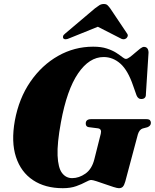

<svg xmlns="http://www.w3.org/2000/svg" viewBox="-20 -952 792 983"><path d="M457 -713Q498.5 -713 527.2 -703.5Q556 -694 575 -681.8Q594 -669.5 605.8 -660Q617.5 -650.5 625 -650.5Q632.5 -650.5 645 -659.8Q657.5 -669 671.2 -681.2Q685 -693.5 697.2 -702.8Q709.5 -712 716.5 -712Q739.5 -712 740.5 -683L727 -471Q727.5 -457.5 721.5 -451.5Q715.5 -445.5 706.5 -445Q687 -443.5 679 -464L661.5 -513.5Q635 -591.5 596.8 -625.8Q558.5 -660 510.5 -660Q437 -660 379.8 -576.2Q322.5 -492.5 292 -326.5Q272 -218 274.8 -155.5Q277.5 -93 297.5 -66.5Q317.5 -40 349.5 -40Q384.5 -40 417.5 -63.2Q450.5 -86.5 463 -136.5L496 -267.5Q502 -292 481.5 -295L434 -301Q419 -303.5 419 -319.5Q419 -342 447 -342H728.5Q743 -342 747.8 -336.5Q752.5 -331 752.5 -323Q752.5 -307.5 734.5 -300.5L710 -294Q693.5 -288.5 686 -264.5L621.5 -23Q616 -3.5 608.8 4Q601.5 11.5 588.5 11.5Q580.5 11.5 560.5 5.2Q540.5 -1 517 -9.5Q493.5 -18 473.8 -24.2Q454 -30.5 447 -30.5Q437.5 -30.5 418.5 -20Q399.5 -9.5 370.5 1Q341.5 11.5 301.5 11.5Q211 11.5 149 -29.8Q87 -71 61.8 -148.2Q36.5 -225.5 56 -334.5Q77 -448.5 135.5 -533.5Q194 -618.5 277.5 -665.8Q361 -713 457 -713ZM336 -756.5Q313.5 -746 304.5 -755Q301.5 -759 302.8 -766Q304 -773 314 -780.5L466.5 -909.5Q479.5 -919.5 489.2 -925.5Q499 -931.5 511.5 -931.5Q524 -931.5 530.2 -925.5Q536.5 -919.5 544 -909.5L630.5 -780.5Q636 -773 633.5 -766Q631 -759 625.5 -755Q612 -746 595.5 -756.5L481 -815Z"/></svg>

Font: Fraunces 72pt Black
Style: Italic
Weight: 900
Italic angle: -16°
Version: Version 1.000;[b76b70a41]